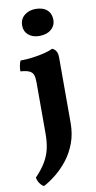

<svg xmlns="http://www.w3.org/2000/svg" viewBox="-103 -735 515 1027"><g transform="rotate(-10 155.0 -221.5)"><path d="M49.3 249Q36.1 242.2 26.6 228Q17.1 213.9 14.2 196.8Q50.3 159.2 69.8 126Q89.4 92.8 97.7 56.4Q106 20 106 -27.8V-306.2Q106 -330.1 100.6 -345Q95.2 -359.9 79.1 -367.4Q63 -375 31.2 -377Q31.2 -392.1 33.7 -406.5Q36.1 -420.9 42 -434.1Q76.2 -434.1 111.6 -439Q147 -443.8 176 -451.4Q205.1 -459 219.2 -466.8Q231.9 -461.9 240 -449.5Q248 -437 248 -414.1V-59.1Q248 1 229.5 50.5Q210.9 100.1 181.2 137.9Q151.4 175.8 116.7 203.9Q82 231.9 49.3 249ZM164.1 -545.9Q127.9 -545.9 105.5 -565.4Q83 -585 83 -616.2Q83 -651.9 108.2 -671.9Q133.3 -691.9 168 -691.9Q209 -691.9 231 -671.9Q252.9 -651.9 252.9 -617.2Q252.9 -586.9 229 -566.4Q205.1 -545.9 164.1 -545.9Z"/></g></svg>

Font: Ekush
Style: Regular
Weight: 400
Designer: Jayed Ahsan Saad & S M Khalid Hossain
Foundry: Codepotro
Version: Codepotro Ekush; Version 0.600